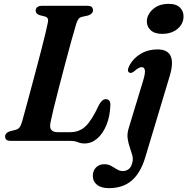

<svg xmlns="http://www.w3.org/2000/svg" viewBox="-20 -730 971 995"><path d="M339.5 0H36.5Q19 0 12.5 -6.5Q6 -13 6.5 -23Q7 -42 32 -50L58.5 -56.5Q73.5 -60 80.8 -69.2Q88 -78.5 94 -98Q100 -119.5 111.2 -160.5Q122.5 -201.5 136.2 -253.2Q150 -305 164.8 -360.2Q179.5 -415.5 192.8 -466.5Q206 -517.5 215.5 -557Q225 -596.5 228.5 -615.5Q233 -638.5 214.5 -644L185.5 -651.5Q165 -658.5 165 -674Q165 -700 199.5 -700H432Q449 -700 455.5 -693.5Q462 -687 462 -677.5Q462 -667 454.8 -660.2Q447.5 -653.5 437.5 -650L406 -643Q394.5 -640.5 387.8 -632.8Q381 -625 375.5 -608Q365.5 -575 350.2 -520Q335 -465 318 -400.8Q301 -336.5 285 -274.8Q269 -213 257.5 -165.5Q246 -118 242 -97Q236 -68.5 246 -56.8Q256 -45 279.5 -45H343.5Q392 -45 424.2 -76.2Q456.5 -107.5 492.5 -185.5Q508.5 -216 528 -216Q552.5 -216 552 -185.5Q550 -127.5 531.8 -82.5Q513.5 -37.5 483.8 -12Q454 13.5 418 13.5Q399 13.5 383.5 6.8Q368 0 339.5 0ZM820 -554.5Q780.5 -554.5 760 -574.2Q739.5 -594 741 -623Q743.5 -657 774 -683.5Q804.5 -710 854 -710Q895 -710 914 -689.5Q933 -669 931 -640.5Q929 -604 898.5 -579.2Q868 -554.5 820 -554.5ZM859.5 -336 732 88Q708 166.5 662.5 205.8Q617 245 545 245Q504 245 482.5 227.5Q461 210 461 181.5Q461 155.5 477.2 138.2Q493.5 121 520.5 121Q541 121 556.5 130Q572 139 586.5 147.8Q601 156.5 617.5 156.5Q632.5 156.5 646.2 147Q660 137.5 666.5 110Q670.5 92 665.2 73.2Q660 54.5 652.5 33.2Q645 12 641.5 -12.5Q638 -37 647 -66L722.5 -314.5Q734 -353 730.5 -367.5Q727 -382 714.5 -382Q700 -382 678.5 -363Q661.5 -348 650.5 -353.5Q635.5 -361.5 651 -391Q671 -428.5 709.2 -451.2Q747.5 -474 796 -474Q901 -474 859.5 -336Z"/></svg>

Font: Fraunces 9pt S000 SemiBold
Style: Italic
Weight: 600
Italic angle: -16°
Version: Version 1.000; ttfautohint (v1.8.3)